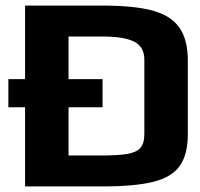

<svg xmlns="http://www.w3.org/2000/svg" viewBox="-20 -669 717 689"><path d="M70 -284H10V-385H70V-649H346Q460 -649 526 -631.5Q592 -614 623 -571Q654 -528 654 -452V-188Q654 -114 625 -73.5Q596 -33 530 -16.5Q464 0 347 0H70ZM340 -111Q404 -111 436.5 -116.5Q469 -122 483.5 -138Q498 -154 498 -188V-455Q498 -501 461.5 -519.5Q425 -538 345 -538H226V-385H348V-284H226V-111Z"/></svg>

Font: Play
Style: Bold
Weight: 700
Designer: Jonas Hecksher (Cyrillic expansion: Cyreal)
Foundry: Jonas Hecksher, Playtype, e-types AS
Version: Version 2.101; ttfautohint (v1.5.65-e2d9)